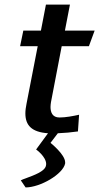

<svg xmlns="http://www.w3.org/2000/svg" viewBox="-20 -577 434 840"><path d="M68 -375H145L96 -123C93 -108 91 -94 91 -81C91 -29 118 1 190 6L138 77C138 77 182 108 182 141C182 143 181 146 181 148C176 173 128 190 93 203C84 206 77 209 71 212L92 243C156 243 256 185 265 138V133C265 99 201 48 201 48L233 6C262 5 293 2 321 -2L326 -75C299 -69 267 -63 240 -63C209 -63 201 -86 201 -109C201 -116 202 -123 203 -130L250 -375H369L394 -443H264L286 -557H181L159 -443H82Z"/></svg>

Font: KpSans
Style: BoldItalic
Weight: 700
Italic angle: -11°
Version: Version 0.66